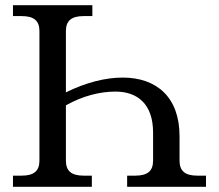

<svg xmlns="http://www.w3.org/2000/svg" viewBox="-20 -720 844 740"><path d="M453 -421C386 -421 311 -402 234 -364V-600C234 -640 255 -658 303 -658H336V-700H30V-658H63C111 -658 132 -640 132 -600V-101C132 -61 111 -43 63 -43H30V0H334V-43H303C255 -43 234 -61 234 -101V-314C300 -351 366 -367 425 -367C511 -367 570 -318 570 -209V-101C570 -61 549 -43 501 -43H470V0H774V-43H741C693 -43 672 -61 672 -101V-195C672 -346 583 -421 453 -421Z"/></svg>

Font: LT Superior Serif Medium
Style: Regular
Weight: 500
Designer: Daniel Lyons
Foundry: LyonsType
Version: Version 2.120;FEAKit 1.0